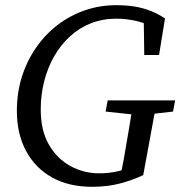

<svg xmlns="http://www.w3.org/2000/svg" viewBox="-20 -705 700 740"><path d="M45 -277Q45 -348 64.5 -409.5Q84 -471 119.5 -522Q155 -573 203 -609.5Q251 -646 308 -665.5Q365 -685 427 -685Q466 -685 497.5 -680Q529 -675 558 -664Q587 -653 616 -634L593 -493H536L534 -632L577 -592Q551 -613 510.5 -623Q470 -633 428 -633Q376 -633 331 -615.5Q286 -598 250 -565Q214 -532 189 -488.5Q164 -445 150.5 -392.5Q137 -340 137 -283Q137 -202 168.5 -147.5Q200 -93 251.5 -65Q303 -37 362 -37Q399 -37 432.5 -44.5Q466 -52 500 -66L445 -30L457 -91Q467 -148 476.5 -205Q486 -262 495 -318H585L532 -30Q489 -10 441 2.5Q393 15 335 15Q245 15 180 -21.5Q115 -58 80 -124Q45 -190 45 -277ZM387 -275 395 -318H655L647 -275L533 -262H508Z"/></svg>

Font: Source Serif 4 18pt
Style: Italic
Weight: 400
Italic angle: -12°
Designer: Frank Grießhammer
Foundry: Adobe Systems Incorporated
Version: Version 4.004;hotconv 1.0.116;makeotfexe 2.5.65601